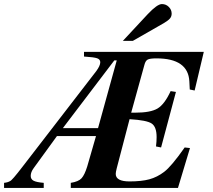

<svg xmlns="http://www.w3.org/2000/svg" viewBox="-84 -924 1048 944"><path d="M520 -723 642 -854Q689 -904 712 -904Q732 -904 746 -890Q760 -876 760 -857Q760 -843 751.5 -833Q743 -823 721 -810L569 -723ZM918 -669 873 -479 849 -484 847 -524Q841 -637 685 -637Q653 -637 642 -631Q631 -625 626 -605L561 -370H580Q656 -370 690.5 -390.5Q725 -411 755 -476L781 -472L708 -199L683 -204Q686 -228 686 -250Q686 -300 662 -316.5Q638 -333 553 -338L490 -97Q485 -77 485 -69Q485 -32 553 -32Q612 -32 650.5 -42.5Q689 -53 723 -79Q759 -106 824 -199L850 -196L791 0H264V-25Q302 -31 317 -47.5Q332 -64 345 -106L388 -255H196L82 -98Q67 -78 67 -59Q67 -43 81 -35.5Q95 -28 131 -25V0H-64V-25Q-45 -27 -34 -34Q-25 -37 25 -102L389 -574Q409 -601 409 -618Q409 -632 393.5 -637.5Q378 -643 329 -646V-669ZM490 -627H478L225 -294H398Z"/></svg>

Font: STIX
Style: Bold Italic
Weight: 700
Italic angle: -16.33°
Designer: MicroPress Inc., with final additions and corrections provided by Coen Hoffman, Elsevier (retired)
Version: Version 1.1.1